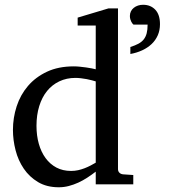

<svg xmlns="http://www.w3.org/2000/svg" viewBox="-20 -772 724 804"><path d="M649.9 -670.9Q649.9 -645 640.6 -624Q631.3 -603 614.7 -587.4Q598.1 -571.8 575.4 -561.3Q552.7 -550.8 525.9 -545.9V-575.2Q545.9 -581.5 559.6 -588.9Q573.2 -596.2 581.8 -606.9Q590.3 -617.7 594.2 -632.6Q598.1 -647.5 598.1 -668.9H539.1Q538.1 -669.4 535.4 -672.4Q532.7 -675.3 530.3 -679.9Q527.8 -684.6 525.9 -690.9Q523.9 -697.3 523.9 -705.1Q523.9 -715.8 528.3 -724.6Q532.7 -733.4 540.5 -739.5Q548.3 -745.6 558.1 -748.8Q567.9 -752 579.1 -752Q610.8 -752 630.4 -731.2Q649.9 -710.4 649.9 -670.9ZM380.9 -431.2Q374.5 -433.1 364.5 -435.8Q354.5 -438.5 343 -440.7Q331.5 -442.9 319.1 -444.3Q306.6 -445.8 295.9 -445.8Q258.8 -445.8 228.5 -431.4Q198.2 -417 177 -390.9Q155.8 -364.7 144.3 -327.6Q132.8 -290.5 132.8 -245.1Q132.8 -204.1 142.6 -169.7Q152.3 -135.3 170.9 -109.9Q189.5 -84.5 216.3 -70.3Q243.2 -56.2 277.8 -56.2Q293 -56.2 307.1 -59.3Q321.3 -62.5 334.5 -67.6Q347.7 -72.8 359.4 -78.9Q371.1 -85 380.9 -90.8ZM380.9 0V-53.2Q363.8 -40 345.5 -28.1Q327.1 -16.1 307.9 -7.3Q288.6 1.5 268.3 6.8Q248 12.2 226.1 12.2Q175.8 12.2 139.4 -9.5Q103 -31.2 79.6 -65.7Q56.2 -100.1 45.2 -142.8Q34.2 -185.5 34.2 -228Q34.2 -278.8 49.8 -326.9Q65.4 -375 97.2 -412.1Q128.9 -449.2 176.8 -471.7Q224.6 -494.1 289.1 -494.1Q300.8 -494.1 314.5 -492.7Q328.1 -491.2 341.1 -489.5Q354 -487.8 364.5 -485.6Q375 -483.4 380.9 -481.9V-665H305.2V-698.2L434.1 -736.8H474.1V-64Q474.1 -54.7 480 -48.8Q485.8 -43 495.1 -42L538.1 -39.1V0Z"/></svg>

Font: Charis SIL Eur
Style: Regular
Weight: 400
Foundry: SIL International
Version: Version 5.000